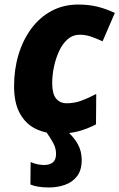

<svg xmlns="http://www.w3.org/2000/svg" viewBox="-20 -579 526 846"><path d="M234 10Q182 10 138 -11Q94 -32 68 -78.5Q42 -125 42 -199Q42 -273 61.5 -338Q81 -403 118 -453Q155 -503 207.5 -531Q260 -559 325 -559Q371 -559 409.5 -549.5Q448 -540 486 -522L432 -397Q408 -408 383 -417Q358 -426 331 -426Q301 -426 278.5 -406.5Q256 -387 241 -355Q226 -323 218 -285.5Q210 -248 210 -212Q210 -166 227 -145Q244 -124 274 -124Q308 -124 339 -135.5Q370 -147 404 -165L403 -31Q367 -12 327 -1Q287 10 234 10ZM196 247Q168 247 148 243.5Q128 240 114 234L115 135Q145 148 174 148Q199 148 213 136.5Q227 125 227 99Q227 74 214.5 51Q202 28 182 0H277Q306 26 323 56.5Q340 87 340 126Q340 171 319.5 197.5Q299 224 266 235.5Q233 247 196 247Z"/></svg>

Font: Noto Sans Disp ExtBd
Style: Italic
Weight: 800
Italic angle: -12°
Designer: Monotype Design Team
Foundry: Monotype Imaging Inc.
Version: Version 2.000;GOOG;noto-source:20170915:90ef993387c0